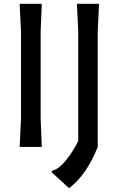

<svg xmlns="http://www.w3.org/2000/svg" viewBox="-20 -770 622 1006"><path d="M90 -150V-605L83 -750H199L193 -605V-150L199 0H83ZM499 -750 492 -605V0Q434 146 342 216L249 131L257 122Q271 122 294.5 102Q318 82 343.5 46.5Q369 11 390 -32V-605L383 -750Z"/></svg>

Font: Farro
Style: Regular
Weight: 400
Designer: Aceler Chua
Foundry: Grayscale Limited
Version: Version 1.101